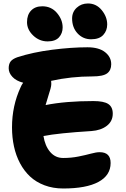

<svg xmlns="http://www.w3.org/2000/svg" viewBox="-20 -994 724 1100"><path d="M502 -769Q455.6 -769 424.3 -802.7Q393.1 -836.4 393.1 -888.2Q393.1 -925.3 419.4 -949.7Q445.8 -974.1 483.9 -974.1Q531.7 -974.1 563 -935.8Q594.2 -897.5 594.2 -854Q594.2 -818.4 571.5 -793.7Q548.8 -769 502 -769ZM252.9 -756.8Q205.6 -756.8 170.2 -790.5Q134.8 -824.2 134.8 -867.2Q134.8 -909.2 158.2 -933.6Q181.6 -958 222.2 -958Q273.9 -958 306.4 -919.7Q338.9 -881.3 338.9 -836.9Q338.9 -803.2 317.9 -780Q296.9 -756.8 252.9 -756.8ZM341.8 85.9Q283.7 85.9 235.1 67.6Q186.5 49.3 152.3 17.3Q118.2 -14.6 94.7 -58.8Q71.3 -103 60.1 -154.8Q48.8 -206.5 48.8 -264.2Q48.8 -387.7 98.1 -494.1Q103.5 -507.8 112.8 -520Q73.2 -530.3 51.5 -553.2Q29.8 -576.2 29.8 -603Q29.8 -627.4 40.8 -641.8Q51.8 -656.2 79.1 -666Q168 -694.8 278.8 -709Q389.6 -723.1 481 -723.1Q546.4 -723.1 581.8 -695.3Q617.2 -667.5 617.2 -626Q617.2 -591.3 593.8 -573.7Q570.3 -556.2 509.8 -556.2Q387.7 -556.2 272.9 -530.8Q273.9 -525.9 273.9 -513.2Q273.9 -502 269.3 -485.4Q264.6 -468.8 255.9 -441.2Q247.1 -413.6 241.2 -392.1Q356 -415 515.1 -415Q574.7 -415 600.3 -398.2Q626 -381.3 626 -342.8Q626 -299.3 592 -273.2Q558.1 -247.1 503.9 -243.2Q314.5 -231.4 229 -214.8Q237.8 -158.2 267.3 -123.5Q296.9 -88.9 341.8 -88.9Q387.7 -88.9 429.2 -97.2Q470.7 -105.5 501 -113.8Q531.2 -122.1 550.8 -122.1Q613.8 -122.1 613.8 -60.1Q613.8 10.7 543.9 48.3Q474.1 85.9 341.8 85.9Z"/></svg>

Font: Shantell Sans Irregular Bouncy
Style: Regular
Weight: 800
Designer: Stephen Nixon, Anya Danilova, Shantell Martin
Foundry: Arrow Type
Version: Version 1.006;[9816181b4]